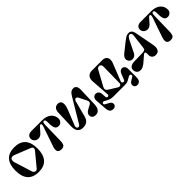

<svg xmlns="http://www.w3.org/2000/svg" viewBox="372 -2458 4342 4342"><g transform="rotate(-45 2542.5 -287.5)"><path d="M414.1 15.1Q239.7 15.1 149.9 -85.2Q60.1 -185.5 60.1 -381.8Q60.1 -577.6 149.7 -676.3Q239.3 -774.9 414.1 -774.9Q589.4 -774.9 679.2 -676.3Q769 -577.6 769 -381.8Q769 -185.5 679 -85.2Q588.9 15.1 414.1 15.1ZM431.2 -71.8 694.8 -391.1Q720.2 -421.9 713.6 -451.9Q707 -481.9 670.9 -496.1L292 -647.9Q252.4 -664.1 220.5 -653.8Q188.5 -643.6 177 -612.8Q165.5 -582 178.2 -534.2L313 -103Q320.8 -77.6 341.8 -62Q362.8 -46.4 387.9 -48.3Q413.1 -50.3 431.2 -71.8Z M1051.8 -170.9 1212.4 -639.2Q1240.2 -719.2 1195.8 -719.2Q1179.7 -719.2 1165.5 -703.1L1053.7 -578.1Q1031.7 -553.2 1004.2 -540Q976.6 -526.9 950.4 -525.4Q924.3 -523.9 899.2 -532.2Q874 -540.5 855.2 -556.6Q836.4 -572.8 825 -596.9Q813.5 -621.1 813.5 -648.9Q813.5 -669.4 820.6 -688Q827.6 -706.5 842.8 -723.1Q857.9 -739.7 885.7 -749.8Q913.6 -759.8 950.7 -759.8H1292.5Q1426.3 -759.8 1504.9 -693.4Q1583.5 -627 1583.5 -521Q1583.5 -473.6 1551.3 -438.5Q1519 -403.3 1471.7 -401.9Q1405.3 -399.9 1378.4 -448Q1351.6 -496.1 1351.6 -603V-647Q1351.6 -724.1 1307.6 -724.1Q1287.6 -724.1 1278.6 -703.1Q1269.5 -682.1 1268.6 -634.8L1257.8 -146Q1257.3 -112.3 1254.2 -88.4Q1251 -64.5 1243.2 -43.7Q1235.4 -22.9 1222.2 -10.7Q1209 1.5 1188.7 8.3Q1168.5 15.1 1139.6 15.1Q1087.4 15.1 1060.1 -8.8Q1032.7 -32.7 1032.5 -74.2Q1032.2 -115.7 1051.8 -170.9Z M2400.4 -632.8 2386.2 -184.1Q2379.9 15.1 2233.4 15.1Q2196.3 15.1 2169.4 0Q2142.6 -15.1 2131.8 -39.3Q2121.1 -63.5 2122.1 -90.3Q2123 -117.2 2141.1 -143.8Q2159.2 -170.4 2190.4 -188L2309.1 -253.9Q2335.9 -268.6 2340.8 -295.9Q2345.7 -323.2 2328.1 -356.9L2235.4 -541Q2223.1 -565.4 2202.4 -573.2Q2181.6 -581.1 2162.6 -569.6Q2143.6 -558.1 2136.2 -530.8L2035.2 -147Q2013.2 -62 1964.1 -23.4Q1915 15.1 1834.5 15.1Q1651.9 15.1 1659.2 -208L1674.3 -626Q1675.8 -667 1687.5 -697Q1699.2 -727.1 1718 -743.4Q1736.8 -759.8 1758.1 -767.3Q1779.3 -774.9 1803.2 -774.9Q1840.8 -774.9 1864.7 -759.5Q1888.7 -744.1 1897.9 -719Q1907.2 -693.8 1906.5 -659.9Q1905.8 -626 1897.2 -591.1Q1888.7 -556.2 1874 -519L1725.1 -147Q1720.2 -133.3 1720 -120.4Q1719.7 -107.4 1724.9 -97.7Q1730 -87.9 1737.3 -80.3Q1744.6 -72.8 1755.1 -70.3Q1765.6 -67.9 1775.9 -69.6Q1786.1 -71.3 1797.1 -79.6Q1808.1 -87.9 1816.4 -102.1L2155.3 -669.9Q2191.4 -730.5 2223.6 -752.7Q2255.9 -774.9 2300.3 -774.9Q2348.6 -774.9 2375.5 -738.8Q2402.3 -702.6 2400.4 -632.8Z M2492.7 46.9 2474.6 -208Q2470.7 -264.2 2500 -296.6Q2529.3 -329.1 2570.8 -329.1Q2609.9 -329.1 2639.6 -301Q2669.4 -272.9 2672.9 -221.2L2679.7 -122.1Q2681.6 -98.1 2701.4 -88.6Q2721.2 -79.1 2739.5 -90.3Q2757.8 -101.6 2755.9 -127.9L2723.6 -569.8Q2717.3 -663.6 2760 -711.7Q2802.7 -759.8 2882.8 -759.8H3218.8Q3264.2 -759.8 3295.9 -742.4Q3327.6 -725.1 3342 -695.6Q3356.4 -666 3355.5 -626.5Q3354.5 -586.9 3336.9 -543L3171.9 -126Q3167 -111.3 3170.2 -98.4Q3173.3 -85.4 3184.1 -78.4Q3194.8 -71.3 3206.8 -69.3Q3218.8 -67.4 3230.7 -75Q3242.7 -82.5 3249 -98.1L3303.7 -236.8Q3318.8 -276.4 3344.5 -296.6Q3370.1 -316.9 3401.9 -316.9Q3438.5 -316.9 3464.6 -286.4Q3490.7 -255.9 3490.7 -202.1V46.9Q3490.7 130.9 3461.9 165.5Q3433.1 200.2 3376 200.2Q3344.7 200.2 3323 181.6Q3301.3 163.1 3295.7 137.5Q3290 111.8 3302.2 83.5Q3314.5 55.2 3344.7 37.1L3431.6 -15.1Q3450.2 -26.4 3449 -47.9Q3447.8 -69.3 3430.9 -78.9Q3414.1 -88.4 3389.6 -78.1L3292 -23.9Q3248.5 0 3189 0H2814Q2727.1 0 2667 -33.2L2588.9 -75.2Q2566.9 -86.9 2548.6 -74.7Q2530.3 -62.5 2531.2 -43.5Q2532.2 -24.4 2551.8 -11.2L2649.9 41Q2679.7 56.6 2692.6 84.2Q2705.6 111.8 2700.7 137.2Q2695.8 162.6 2672.9 181.4Q2649.9 200.2 2614.7 200.2Q2555.7 200.2 2527.1 166.3Q2498.5 132.3 2492.7 46.9ZM2998 -669.9 2811 -326.2Q2785.6 -282.7 2792 -250.5Q2798.3 -218.3 2840.8 -191.9L3030.8 -74.2Q3064.9 -52.7 3094.7 -67.4Q3124.5 -82 3125 -123L3132.8 -640.1Q3133.3 -670.9 3117.9 -691.2Q3102.5 -711.4 3081.5 -716.3Q3060.5 -721.2 3036.9 -709.5Q3013.2 -697.8 2998 -669.9Z M3710.4 -227.1 3968.8 -232.9Q4016.1 -233.9 4040.8 -247.1Q4065.4 -260.3 4069.3 -295.9L4112.3 -649.9Q4117.2 -690.9 4099.6 -714.4Q4082 -737.8 4050.3 -731.9Q4035.6 -729 4021.2 -716.6Q4006.8 -704.1 3992.9 -681.4Q3979 -658.7 3973.6 -648.7Q3968.3 -638.7 3957.5 -617.2L3836.4 -369.1Q3821.3 -338.4 3797.6 -319.6Q3773.9 -300.8 3753.7 -295.4Q3733.4 -290 3711.4 -290Q3667 -290 3635.7 -322.3Q3604.5 -354.5 3604.5 -400.9Q3604.5 -458.5 3680.7 -520L3881.3 -680.2Q3952.6 -736.8 3988 -755.9Q4023.4 -774.9 4069.3 -774.9Q4113.8 -774.9 4143.6 -745.4Q4173.3 -715.8 4183.6 -664.1L4274.4 -183.1Q4291 -95.2 4262 -40Q4232.9 15.1 4158.7 15.1Q4100.1 15.1 4068.8 -17.1Q4037.6 -49.3 4037.6 -98.1V-149.9Q4037.6 -189.9 4018.8 -197.8Q4000 -205.6 3973.6 -182.1L3875.5 -98.1Q3871.1 -94.7 3854.5 -80.1Q3837.9 -65.4 3829.1 -58.1Q3820.3 -50.8 3803 -37.6Q3785.6 -24.4 3772.2 -16.8Q3758.8 -9.3 3741.7 -1Q3724.6 7.3 3707.5 11.2Q3690.4 15.1 3673.3 15.1Q3650.4 15.1 3629.4 8.3Q3608.4 1.5 3590.1 -12.7Q3571.8 -26.9 3561 -52.5Q3550.3 -78.1 3550.3 -111.8Q3550.3 -168.5 3594.7 -197Q3639.2 -225.6 3710.4 -227.1Z M4543.5 -170.9 4704.1 -639.2Q4731.9 -719.2 4687.5 -719.2Q4671.4 -719.2 4657.2 -703.1L4545.4 -578.1Q4523.4 -553.2 4495.8 -540Q4468.3 -526.9 4442.1 -525.4Q4416 -523.9 4390.9 -532.2Q4365.7 -540.5 4346.9 -556.6Q4328.1 -572.8 4316.7 -596.9Q4305.2 -621.1 4305.2 -648.9Q4305.2 -669.4 4312.3 -688Q4319.3 -706.5 4334.5 -723.1Q4349.6 -739.7 4377.4 -749.8Q4405.3 -759.8 4442.4 -759.8H4784.2Q4918 -759.8 4996.6 -693.4Q5075.2 -627 5075.2 -521Q5075.2 -473.6 5043 -438.5Q5010.7 -403.3 4963.4 -401.9Q4897 -399.9 4870.1 -448Q4843.3 -496.1 4843.3 -603V-647Q4843.3 -724.1 4799.3 -724.1Q4779.3 -724.1 4770.3 -703.1Q4761.2 -682.1 4760.3 -634.8L4749.5 -146Q4749 -112.3 4745.8 -88.4Q4742.7 -64.5 4734.9 -43.7Q4727.1 -22.9 4713.9 -10.7Q4700.7 1.5 4680.4 8.3Q4660.2 15.1 4631.3 15.1Q4579.1 15.1 4551.8 -8.8Q4524.4 -32.7 4524.2 -74.2Q4523.9 -115.7 4543.5 -170.9Z"/></g></svg>

Font: Pilowlava
Style: Regular
Weight: 400
Designer: Anton Moglia, Jérémy Landes, Maksym Kobuzan (Cyrillic), Velvetyne Type Foundry
Foundry: Anton Moglia, Jérémy Landes, Velvetyne Type Foundry
Version: Version 1.001;hotconv 1.0.109;makeotfexe 2.5.65596